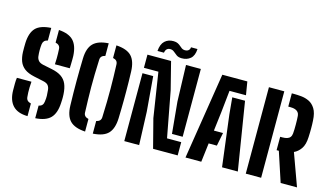

<svg xmlns="http://www.w3.org/2000/svg" viewBox="-95 -1168 2572 1493"><g transform="rotate(15 1191.0 -421.5)"><path d="M258 7.2V-94.1Q277.5 -98.1 286.4 -109Q295.3 -119.8 297.1 -137.4Q301.1 -165.9 300.3 -185Q299.5 -204.2 297.1 -229.3Q295.3 -252.1 283.9 -266.7Q272.5 -281.3 243.7 -287.4L167 -303.8Q116.2 -314.7 87.5 -336.4Q58.9 -358.1 46.5 -390.3Q34.1 -422.5 32.6 -465.1Q32.1 -484.5 32.2 -502.1Q32.3 -519.6 32.8 -537.9Q36.1 -620.4 72.9 -659.2Q109.7 -698.1 196.8 -703.2V-601.9Q177.4 -597.5 168.4 -587.3Q159.4 -577.2 157.3 -561.9Q154.5 -540.2 154.4 -514.9Q154.3 -489.6 157.3 -463.5Q159.5 -444.7 171.6 -430Q183.6 -415.3 213.4 -409.2L281.4 -395.3Q330.9 -385.5 361 -365.2Q391.1 -344.8 405.4 -311.6Q419.7 -278.4 422.5 -229.4Q423.1 -214.2 423.3 -206.6Q423.6 -198.9 423.1 -189.2Q422.7 -179.5 421.6 -157.9Q417.2 -75.6 379.5 -36.8Q341.7 2.1 258 7.2ZM195.9 7.2Q115.4 6.1 75.9 -36.5Q36.4 -79 35.8 -159.5Q35.5 -184.4 35.7 -211.8Q35.8 -239.3 39.3 -259.3H156.3Q154.4 -233.7 153.7 -212.1Q153 -190.6 153.8 -171.9Q154.5 -153.3 156.3 -135.8Q157.7 -119.2 167.3 -109Q177 -98.9 195.9 -94.5ZM297.4 -437.4Q298.9 -466.8 299.2 -486Q299.5 -505.3 299 -522.1Q298.5 -538.9 297.4 -560.5Q296.7 -577 287.1 -587.2Q277.6 -597.5 258.9 -601.7V-703.2Q339.9 -697.6 377 -658.4Q414.2 -619.1 418.6 -537.8Q419.1 -530.4 418.9 -509.9Q418.7 -489.4 418.1 -468.1Q417.5 -446.8 417 -437.4Z M659.4 7.2Q574.6 2.1 536.5 -36.9Q498.5 -76 496.3 -158.7Q494.7 -211.6 494.1 -261.9Q493.6 -312.2 493.6 -359.8Q493.6 -407.3 494.4 -452Q495.2 -496.8 496.3 -538.1Q498.5 -620.4 536.5 -659.2Q574.6 -698.1 659.4 -703.2V-601.9Q640.5 -597.6 631 -587.7Q621.6 -577.7 620.9 -561.3Q618.1 -495.9 616.8 -441.9Q615.6 -387.9 615.8 -339.3Q616.1 -290.6 617.4 -241.2Q618.8 -191.8 620.8 -135.2Q621.3 -118.9 630.8 -108.7Q640.2 -98.5 659.4 -94.1ZM721.5 7.2V-94.1Q740.6 -98.4 750.1 -108.5Q759.5 -118.7 760 -135.2Q762.9 -203.9 763.8 -259.7Q764.8 -315.4 764.6 -364.4Q764.4 -413.5 763.2 -460.9Q761.9 -508.3 760 -559.9Q759.5 -577 750.3 -587.3Q741 -597.6 721.5 -601.9V-703.2Q806.9 -698.1 844.2 -659.1Q881.5 -620 884.5 -537.3Q886 -495.3 886.7 -456Q887.4 -416.8 887.5 -379.7Q887.7 -342.5 887.5 -306.3Q887.2 -270.1 886.4 -233.7Q885.5 -197.3 884.5 -159.6Q881.5 -76.5 844.3 -37.2Q807 2.1 721.5 7.2Z M1204.9 0 1145.3 -230.9 1089.6 -590.1H973.1V-696H1163.3L1219.4 -474.5L1288.6 -106.7H1402.9V0ZM973.1 0V-546.6H1059.5L1082.8 -266.2L1092.7 0ZM1402.9 -150.1H1316.8L1292.7 -404.5L1283.5 -696H1402.9ZM1285.4 -838.9H1337.6Q1335.3 -785.1 1306.9 -761Q1278.6 -737 1236.4 -737.6Q1210.6 -737.9 1195 -749Q1179.3 -760.1 1166.6 -771.4Q1153.9 -782.7 1136.4 -783.6Q1118.5 -784.6 1107.2 -774.4Q1095.9 -764.2 1093.3 -744H1041.1Q1045.1 -799.5 1073 -825.3Q1100.8 -851 1143.7 -850Q1164.2 -849.6 1177.3 -843Q1190.5 -836.3 1200.2 -827.5Q1209.9 -818.6 1219.5 -811.9Q1229.2 -805.2 1242.2 -804.6Q1262.1 -803.7 1273.5 -813.2Q1284.9 -822.7 1285.4 -838.9Z M1465.8 0 1575.9 -696H1777.2L1794.9 -589.3H1662.3L1643.7 -412.7L1625.1 -259.4H1698.5L1677.6 -152.5H1611.5L1592.9 0ZM1760.1 0 1708.5 -412.9 1696.1 -546.2H1798.9L1887.1 0Z M1951.1 0V-696H2074.8V0ZM2363.6 0H2231.9L2153.4 -238.5H2135.3V-346.1H2153.1Q2174.9 -346.1 2190.5 -351Q2206.2 -355.9 2215 -367.1Q2223.8 -378.3 2225.6 -396.7Q2227.1 -410.9 2227.6 -430.3Q2228.1 -449.8 2228.1 -470.2Q2228.1 -490.6 2227.4 -509.2Q2226.6 -527.7 2225.6 -540.2Q2224.2 -556.3 2215.5 -567.3Q2206.8 -578.2 2191.2 -583.8Q2175.7 -589.3 2153.2 -589.3H2135.3V-696H2153.2Q2179.6 -696 2212 -693Q2244.4 -690 2274.7 -675.7Q2305 -661.4 2325.6 -628.1Q2346.3 -594.8 2349.3 -533.8Q2350.3 -518 2350.7 -503.3Q2351.1 -488.6 2351.1 -473Q2351.1 -457.5 2350.8 -439.9Q2350.4 -422.3 2349.3 -400.6Q2346.9 -339.9 2324 -307Q2301.1 -274.1 2269.2 -259.7Z"/></g></svg>

Font: Big Shoulders Stencil Text SC Thin
Style: Regular
Weight: 100
Designer: Patric King
Foundry: XO Type Co
Version: Version 2.001